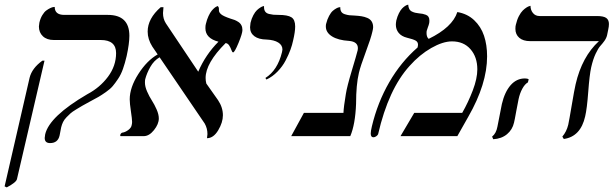

<svg xmlns="http://www.w3.org/2000/svg" viewBox="-52 -585 2637 825"><path d="M210.9 -38.1Q210 -35.6 208 -23.2Q206.1 -10.7 204.1 -2.9Q196.8 29.8 163.1 29.8Q140.1 29.8 140.1 7.8Q140.1 3.9 142.1 -7.8Q160.2 -85 323.2 -180.2Q377 -208.5 411.9 -255.1Q446.8 -301.8 446.8 -356.9Q446.8 -413.1 380.9 -413.1H179.2Q149.4 -413.1 132.3 -429.2Q115.2 -445.3 115.2 -471.2Q115.2 -476.1 117.2 -487.8Q121.6 -506.3 129.9 -520Q138.2 -533.7 147 -540Q155.8 -546.4 164.1 -550.3Q172.4 -554.2 177.7 -554.7L183.1 -555.2Q183.1 -521 224.1 -521H411.1Q503.9 -521 503.9 -431.2Q503.9 -397.9 492.2 -344.2Q484.9 -313 476.3 -288.8Q467.8 -264.6 455.3 -246.1Q442.9 -227.5 432.4 -215.1Q421.9 -202.6 403.1 -189.5Q384.3 -176.3 371.6 -168.9Q358.9 -161.6 333 -147.9Q309.6 -135.3 301.3 -130.4Q293 -125.5 275.6 -115Q258.3 -104.5 251.2 -98.1Q244.1 -91.8 234.1 -81.5Q224.1 -71.3 219 -60.8Q213.9 -50.3 210.9 -38.1ZM-22.9 220.2 -32.2 215.8 75.2 -251Q85.4 -292 129.9 -324.2H139.2L21 184.1Q18.6 198.2 -22.9 220.2Z M989.7 -456.1Q989.7 -441.4 972.9 -400.6Q956.1 -359.9 949.7 -359.9Q945.8 -359.9 942.6 -369.4Q939.5 -378.9 933.3 -388.9Q927.2 -398.9 917.5 -399.9Q831.5 -314 831.5 -250Q831.5 -237.8 834.5 -226.1L884.8 -154.8Q905.8 -123.5 905.8 -89.8Q905.8 -59.1 885.5 -25.1Q865.2 8.8 837.4 8.8Q839.4 -4.9 839.4 -8.8Q839.4 -33.2 827.6 -54.2L633.8 -338.9Q609.4 -324.7 594 -297.6Q578.6 -270.5 571.8 -244.1Q570.8 -239.3 570.8 -230Q570.8 -212.9 580.1 -191.7Q589.4 -170.4 600.6 -153.1Q611.8 -135.7 621.1 -114.5Q630.4 -93.3 630.4 -76.2Q630.4 -51.8 609.6 -25.9Q588.9 0 565.4 0H465.8Q464.4 -1.5 464.4 -2.9Q464.4 -6.8 467.3 -10.7Q470.2 -14.6 473.6 -15.1Q485.8 -16.6 498.8 -26.1Q511.7 -35.6 513.7 -46.9Q515.6 -54.7 515.6 -61Q515.6 -73.2 510.5 -106.9Q505.4 -140.6 505.4 -158.2Q505.4 -209 542.5 -267.1Q579.6 -325.2 625.5 -351.1L602.5 -384.8Q582.5 -416.5 582.5 -449.2Q582.5 -505.4 638.7 -554.2H650.4Q648.4 -536.6 648.4 -528.8Q648.4 -503.9 660.6 -484.9L799.8 -276.9Q831.1 -350.1 886.7 -405.8Q830.6 -420.4 830.6 -463.9Q830.6 -476.1 832.5 -481.9Q836.9 -501 844 -516.1Q851.1 -531.2 857.7 -539.1Q864.3 -546.9 870.4 -551.8Q876.5 -556.6 880.4 -557.6L883.8 -559.1Q888.7 -554.2 888.7 -547.9V-540Q888.7 -531.7 898.4 -523.4Q908.2 -515.1 938.5 -504.9Q948.7 -502 955.8 -499.3Q962.9 -496.6 971.7 -491Q980.5 -485.4 985.1 -476.6Q989.7 -467.8 989.7 -456.1Z M1092.8 -243.2 1088.4 -250Q1140.6 -282.7 1159.7 -360.8Q1161.6 -368.7 1161.6 -372.1Q1161.6 -391.1 1143.6 -402.3Q1125.5 -413.6 1093.8 -415Q1059.6 -415.5 1041 -429.4Q1022.5 -443.4 1022.5 -467.8Q1022.5 -473.1 1024.4 -486.8Q1028.8 -505.4 1036.6 -519.8Q1044.4 -534.2 1052 -541.3Q1059.6 -548.3 1066.7 -552.7Q1073.7 -557.1 1078.1 -558.1L1082.5 -559.1V-554.2Q1082.5 -542.5 1087.6 -535.2Q1092.8 -527.8 1103.8 -525.1Q1114.7 -522.5 1122.6 -521.7Q1130.4 -521 1144.5 -521Q1184.1 -521 1200.2 -510.7Q1216.3 -500.5 1216.3 -471.2Q1216.3 -448.2 1207.5 -411.1Q1203.6 -392.1 1196 -371.3Q1188.5 -350.6 1175.3 -325.2Q1162.1 -299.8 1140.6 -277.6Q1119.1 -255.4 1092.8 -243.2Z M1490.2 -272Q1478 -221.2 1478 -139.2Q1474.6 -50.3 1453.1 0H1199.2L1253.9 -100.1H1423.8Q1424.8 -126 1434.1 -181.2Q1439 -212.9 1459.5 -281Q1480 -349.1 1484.9 -369.1Q1485.8 -373 1485.8 -377.9Q1485.8 -405.8 1448.2 -409.2Q1400.9 -412.1 1374.5 -428.7Q1348.1 -445.3 1348.1 -471.2Q1348.1 -479 1349.1 -481.9Q1354 -502 1362.1 -516.8Q1370.1 -531.7 1378.2 -538.6Q1386.2 -545.4 1393.6 -549.3Q1400.9 -553.2 1405.3 -553.7L1410.2 -554.2Q1409.7 -542.5 1414.3 -534.9Q1418.9 -527.3 1429.7 -523.9Q1440.4 -520.5 1449 -519.5Q1457.5 -518.6 1472.2 -518.1Q1489.3 -517.1 1501.5 -515.1Q1513.7 -513.2 1526.1 -508.1Q1538.6 -502.9 1544.9 -492.9Q1551.3 -482.9 1551.3 -467.8Q1551.3 -461.9 1547.9 -448.2Q1541.5 -419.9 1519.3 -360.6Q1497.1 -301.3 1490.2 -272Z M1913.1 -533.2Q1956.1 -525.9 1985.4 -498.3Q2014.6 -470.7 2027.8 -431.4Q2041 -392.1 2041 -342.8Q2041 -224.1 1960 -83L1913.1 0H1668.9L1728 -100.1H1934.1Q1960 -145.5 1979.5 -196.5Q1999 -247.6 1999 -287.1Q1999 -339.8 1969.7 -373.5Q1940.4 -407.2 1890.1 -407.2Q1851.1 -407.2 1801 -378.7Q1751 -350.1 1708 -301.8Q1617.2 -201.7 1572.8 -8.8Q1571.8 -4.9 1565.4 0Q1559.1 4.9 1552.7 4.9Q1541 4.9 1541 -11.2Q1541 -21.5 1545.9 -42Q1570.3 -144.5 1620.6 -231.7Q1670.9 -318.8 1742.2 -380.9Q1744.1 -388.7 1744.1 -393.1Q1744.1 -404.8 1733.9 -410.6Q1723.6 -416.5 1696.8 -422.9Q1673.3 -428.7 1661.1 -443.6Q1648.9 -458.5 1648.9 -479Q1648.9 -485.4 1650.9 -497.1Q1655.3 -514.6 1662.1 -528.1Q1668.9 -541.5 1675.5 -548.3Q1682.1 -555.2 1688.2 -559.1Q1694.3 -563 1698.2 -564L1702.1 -564.9Q1702.6 -554.2 1706.5 -546.6Q1710.4 -539.1 1718 -535.4Q1725.6 -531.7 1731.9 -530.3Q1738.3 -528.8 1747.1 -527.8Q1757.8 -526.9 1763.9 -525.6Q1770 -524.4 1777.8 -521.5Q1785.6 -518.6 1789.3 -512.5Q1793 -506.3 1793 -497.1Q1793 -488.8 1792 -484.9Q1790 -476.1 1786.6 -467.8Q1783.2 -459.5 1781.7 -453.1Q1780.8 -450.2 1780.8 -442.9Q1780.8 -425.8 1790 -418Q1892.1 -467.8 1913.1 -533.2Z M2488.3 -295.9Q2481 -263.2 2475.6 -190.4Q2470.2 -117.7 2462.4 -85Q2442.9 2 2370.6 12.2L2364.3 2Q2382.3 -19 2389.6 -48.8Q2393.6 -66.9 2404.8 -133.5Q2416 -200.2 2421.4 -223.1Q2448.7 -341.3 2521.5 -408.2H2226.6Q2195.8 -408.2 2179.2 -422.6Q2162.6 -437 2162.6 -460.9Q2162.6 -473.1 2164.6 -479Q2169.4 -500 2177.7 -515.9Q2186 -531.7 2194.3 -539.8Q2202.6 -547.9 2210.2 -552.7Q2217.8 -557.6 2222.7 -558.6L2227.5 -560.1Q2227.5 -542 2238 -529.1Q2248.5 -516.1 2266.6 -516.1H2512.7Q2541.5 -516.1 2553 -507.8Q2564.5 -499.5 2564.5 -481.9Q2564.5 -471.2 2561.5 -458L2556.6 -434.1Q2553.7 -421.4 2545.2 -409.4Q2536.6 -397.5 2527.6 -387.7Q2518.6 -377.9 2507.3 -354Q2496.1 -330.1 2488.3 -295.9ZM2176.3 -159.2Q2173.8 -149.4 2166.5 -108.4Q2159.2 -67.4 2156.7 -58.1Q2149.9 -27.8 2126.5 -8.3Q2103 11.2 2067.4 13.2L2062.5 2Q2080.1 -11.7 2085.4 -41Q2087.4 -51.3 2095.2 -90.8Q2103 -130.4 2104.5 -138.2Q2116.7 -189.9 2142.1 -219Q2167.5 -248 2203.6 -248Q2214.4 -248 2219.7 -244.1L2216.3 -231Q2203.1 -223.6 2192.4 -203.9Q2181.6 -184.1 2176.3 -159.2Z"/></svg>

Font: Common Serif
Style: Bold Italic
Weight: 700
Italic angle: -12°
Designer: Philipp H. Poll, Khaled Hosny
Foundry: Stefan Peev, Context Ltd.
Version: Version 1.026